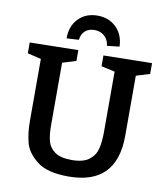

<svg xmlns="http://www.w3.org/2000/svg" viewBox="-98 -994 939 1085"><g transform="rotate(10 372.0 -451.0)"><path d="M723 -702V-640L645 -616V-271Q645 11 368 11Q246 11 187 -35.5Q128 -82 114 -138Q100 -194 100 -259V-616L22 -635V-697L300 -702V-640L222 -616V-259Q222 -205 231 -168.5Q240 -132 272.5 -108Q305 -84 370 -84Q436 -84 469.5 -109.5Q503 -135 513 -174.5Q523 -214 523 -271V-618L445 -635V-697ZM526 -762 455 -754Q451 -789 428 -809.5Q405 -830 371 -830Q337 -830 316.5 -811Q296 -792 293 -760L223 -756Q222 -825 264 -869Q306 -913 374 -913Q440 -913 482 -871Q524 -829 526 -762Z"/></g></svg>

Font: Bitter Pro SemiBold
Style: Regular
Weight: 600
Designer: Sol Matas, and Bitter project Authors
Foundry: Sol Matas
Version: Version 1.010